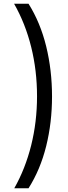

<svg xmlns="http://www.w3.org/2000/svg" viewBox="-20 -852 365 1037"><path d="M57 165Q117 59 148.5 -67.5Q180 -194 180 -332Q180 -471 148.5 -598Q117 -725 56 -832H134Q198 -730 229.5 -601.5Q261 -473 261 -331Q261 -190 229.5 -63Q198 64 134 165Z"/></svg>

Font: Noto Sans Gurmukhi Condensed
Style: Regular
Weight: 400
Width: 3
Designer: Jelle Bosma - Monotype Design Team
Foundry: Monotype Imaging Inc.
Version: Version 2.004; ttfautohint (v1.8.4.7-5d5b)